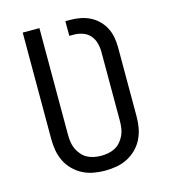

<svg xmlns="http://www.w3.org/2000/svg" viewBox="-110 -824 821 922"><g transform="rotate(-15 300.0 -363.5)"><path d="M300 8Q272 8 243.5 3Q215 -2 189.5 -15Q164 -28 143.5 -48.5Q123 -69 110.5 -94.5Q98 -120 93 -148Q88 -176 88 -205V-735H171V-205Q171 -187 173.5 -169Q176 -151 183.5 -134.5Q191 -118 203 -104Q215 -90 230.5 -81.5Q246 -73 264 -69.5Q282 -66 300 -66Q318 -66 336 -69.5Q354 -73 369.5 -81.5Q385 -90 397 -104Q409 -118 416.5 -134.5Q424 -151 426.5 -169Q429 -187 429 -205V-548Q429 -570 423 -592Q417 -614 402.5 -630.5Q388 -647 366.5 -654.5Q345 -662 323 -662H300V-735H323Q348 -735 373 -730.5Q398 -726 420.5 -715Q443 -704 461.5 -686Q480 -668 491.5 -645.5Q503 -623 507.5 -598Q512 -573 512 -548V-205Q512 -176 507 -148Q502 -120 489.5 -94.5Q477 -69 456.5 -48.5Q436 -28 410.5 -15Q385 -2 356.5 3Q328 8 300 8Z"/></g></svg>

Font: Iosevka Extended
Style: Regular
Weight: 400
Width: 7
Monospace: yes
Designer: Belleve Invis
Foundry: Belleve Invis
Version: Version 32.5.0; ttfautohint (v1.8.4)